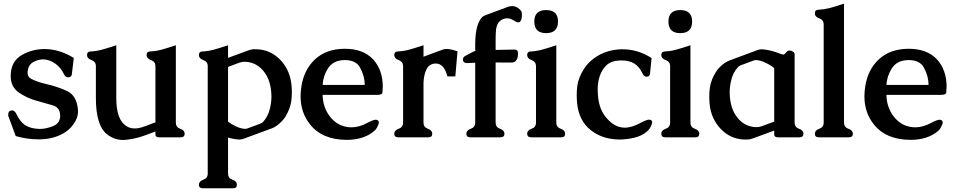

<svg xmlns="http://www.w3.org/2000/svg" viewBox="-20 -749 5267 1061"><path d="M240.2 -477.5Q315.4 -473.6 387.7 -428.7L377 -337.9Q374.5 -321.8 356.9 -321.8H355Q340.8 -322.8 333 -339.8Q316.9 -374.5 285.9 -397Q254.9 -419.4 220.2 -420.9H218.8Q191.9 -420.9 166 -407.2Q140.6 -394 134.8 -366.2Q132.3 -356 132.3 -348.1Q132.3 -322.8 153.8 -312.5Q187 -295.9 231.4 -285.6Q295.9 -271.5 350.8 -245.8Q405.8 -220.2 411.1 -138.2V-133.3Q411.1 -94.7 381.3 -56.2Q349.1 -14.2 288.1 6.8Q250.5 19.5 205.1 21H191.4Q129.4 21 66.9 2.9L24.9 -110.8L26.4 -122.6Q27.3 -138.7 47.4 -138.7H49.8Q62 -136.2 69.8 -120.6Q91.3 -74.7 120.8 -56.4Q150.4 -38.1 195.8 -36.6H201.7Q233.4 -36.6 272.5 -51.8Q311 -66.9 312.5 -106.4V-109.4Q312.5 -155.3 271 -167Q219.2 -181.6 180.2 -192.9Q129.9 -206.5 85.4 -236.8Q39.1 -268.1 39.1 -328.1V-330.6Q39.6 -411.1 103 -446.3Q159.2 -478 227.5 -478Q233.9 -478 240.2 -477.5Z M951.7 -71.3Q951.7 -45.9 976.1 -37.4Q1000.5 -28.8 1000.5 -10.3Q1000.5 9.8 978 9.8H859.4Q838.9 9.8 838.9 -6.3V-22.5Q829.6 -19 808.6 -11Q787.6 -2.9 769 3.4Q722.7 19 673.3 23.9Q665.5 24.4 658.7 24.4Q613.3 24.4 573.2 -5.4Q509.8 -53.7 509.8 -207.5V-383.8Q509.8 -408.2 485.4 -417Q460.9 -425.8 460.9 -444.8Q460.9 -464.8 482.9 -464.8Q513.2 -466.3 543.7 -474.6Q574.2 -482.9 622.6 -499V-207.5Q622.6 -103.5 664.1 -63.5Q689 -39.1 724.1 -39.1Q745.1 -39.1 771.5 -47.9Q780.8 -50.8 797.4 -57.1Q814 -63.5 825.2 -67.9Q828.1 -68.8 833.5 -70.8L838.9 -72.8V-383.8Q838.9 -408.2 814.5 -417Q790 -425.8 790 -444.8Q790 -464.8 812 -464.8Q842.3 -466.3 872.8 -474.6Q903.3 -482.9 951.7 -499Z M1240.2 -429.2 1351.6 -470.2Q1367.7 -476.1 1381.3 -477.1Q1386.7 -477.1 1391.6 -476.8Q1396.5 -476.6 1402.3 -476.6Q1477.1 -473.1 1531.2 -416Q1583 -359.4 1590.8 -279.3Q1592.8 -259.3 1592.8 -239.7Q1592.8 -212.9 1589.4 -188.5Q1582.5 -145 1556.2 -102.5Q1541.5 -79.1 1509.8 -54.7Q1497.6 -45.9 1482.9 -40Q1397 -7.8 1325.2 18.1Q1314.5 22 1304.2 22H1301.8Q1271 20.5 1240.2 11.2V210.4Q1240.2 235.4 1264.6 244.1Q1289.1 252.9 1289.1 272Q1289.1 291.5 1267.1 291.5H1101.6Q1079.1 291.5 1079.1 272Q1079.1 252.9 1103.5 244.1Q1127.9 235.4 1127.9 210.4V-383.8Q1127.9 -408.2 1103.5 -417Q1079.1 -425.8 1079.1 -444.8Q1079.1 -464.8 1101.1 -464.8Q1131.3 -466.3 1161.9 -474.6Q1192.4 -482.9 1240.2 -499ZM1240.2 -77.1Q1256.3 -63.5 1284.2 -50.5Q1312 -37.6 1333 -37.1H1335.9Q1341.3 -37.1 1349.1 -40Q1366.7 -46.4 1384 -52.7Q1401.4 -59.1 1418.9 -65.9Q1427.7 -68.8 1434.1 -75.7Q1461.4 -105.5 1471.7 -149.4Q1480 -183.1 1480 -216.8Q1480 -227.5 1479 -238.3Q1473.6 -305.7 1442.4 -348.1Q1411.6 -390.1 1367.2 -402.8Q1349.6 -407.7 1332.5 -407.7Q1327.1 -407.7 1322.8 -407.2Q1313.5 -406.2 1300.8 -401.9Q1290.5 -397.9 1269.8 -390.4Q1249 -382.8 1240.2 -379.4Z M1645.5 -271Q1659.7 -364.3 1721.2 -421.4Q1782.7 -478.5 1883.3 -479.5H1885.3Q1987.3 -479.5 2042 -420.9Q2095.2 -362.3 2095.2 -270Q2094.7 -250 2093.3 -237.3Q2091.8 -224.6 2061.5 -224.6H1762.7Q1764.2 -157.7 1800.5 -108.6Q1836.9 -59.6 1890.6 -48.8Q1906.2 -45.4 1922.4 -45.4Q1965.3 -45.4 2011.7 -70.8Q2043 -87.4 2056.2 -87.4Q2063 -87.4 2068.8 -83.5Q2073.7 -78.6 2073.7 -72.3Q2073.7 -64 2066.4 -50.8Q2060.1 -37.6 2055.9 -33.2Q2051.8 -28.8 2048.3 -25.4Q1991.2 23.9 1894.5 23.9Q1759.8 22.9 1692.9 -62Q1641.1 -127.4 1641.1 -216.3Q1641.1 -242.7 1645.5 -271ZM1763.2 -279.8H1995.6Q1995.6 -327.6 1969.7 -375.5Q1947.3 -417 1886.2 -417H1880.9Q1819.8 -415 1792.2 -370.8Q1764.6 -326.7 1763.2 -279.8Z M2320.3 -290.5V-71.3Q2320.3 -45.9 2344.5 -37.4Q2368.7 -28.8 2368.7 -10.3Q2368.7 9.8 2346.7 9.8H2181.2Q2158.7 9.8 2158.7 -10.3Q2158.7 -28.8 2183.1 -37.4Q2207.5 -45.9 2207.5 -71.3V-383.8Q2207.5 -408.2 2183.1 -417Q2158.7 -425.8 2158.7 -444.8Q2158.7 -464.8 2180.7 -464.8Q2210.9 -466.3 2241.5 -474.6Q2272 -482.9 2320.3 -499V-435.5L2371.1 -454.6Q2408.7 -468.8 2430.2 -476.1Q2439 -478.5 2449.7 -478.5Q2470.2 -478.5 2508.3 -465.3L2496.1 -326.7H2452.6Q2433.6 -397.9 2389.2 -397.9Q2384.3 -397.9 2379.9 -397.5Q2350.1 -394 2335.9 -364Q2321.8 -334 2320.3 -290.5Z M2718.8 -501.5V-473.1L2822.8 -475.1H2823.2Q2842.8 -475.1 2842.8 -452.6Q2842.8 -445.3 2840.8 -434.6Q2834 -403.3 2806.6 -403.3L2718.8 -403.8V-71.3Q2718.8 -45.9 2743.2 -37.4Q2767.6 -28.8 2767.6 -10.3Q2767.6 9.8 2745.1 9.8H2579.6Q2557.1 9.8 2557.1 -10.3Q2557.1 -28.8 2581.5 -37.4Q2606 -45.9 2606 -71.3V-402.3Q2600.1 -402.3 2563 -400.4H2560.1Q2539.1 -400.4 2538.1 -419.9V-420.9Q2538.1 -434.1 2553.7 -441.4Q2563 -445.8 2593.3 -462.4Q2601.1 -466.3 2609.4 -469.7Q2610.8 -470.2 2610.8 -470.7Q2610.8 -471.2 2606 -471.2V-501.5Q2606 -564.5 2617.7 -604.5Q2625.5 -631.3 2640.1 -649.4Q2648.4 -660.2 2664.1 -665.5L2788.6 -711.9Q2794.9 -714.4 2809.6 -715.3H2812Q2826.7 -715.3 2839.8 -707Q2855 -696.3 2860.4 -687.5Q2864.3 -679.7 2864.3 -668Q2864.3 -663.6 2863.8 -659.2Q2862.3 -629.9 2847.2 -625.5H2843.8Q2834 -625.5 2820.3 -635.3Q2800.3 -647.9 2781.7 -647.9Q2771 -647.9 2760.3 -643.6Q2725.6 -628.9 2721.2 -584.5Q2719.2 -566.4 2719 -545.2Q2718.8 -523.9 2718.8 -501.5Z M2998 -693.4Q3063.5 -693.4 3063.5 -629.9Q3063.5 -565.9 2998 -565.9Q2932.6 -565.9 2932.6 -629.9Q2932.6 -693.4 2998 -693.4ZM3054.2 -71.3Q3054.2 -45.9 3078.6 -37.4Q3103 -28.8 3103 -10.3Q3103 9.8 3081.1 9.8H2915.5Q2893.1 9.8 2893.1 -10.3Q2893.1 -28.8 2917.5 -37.4Q2941.9 -45.9 2941.9 -71.3V-383.8Q2941.9 -408.2 2917.5 -417Q2893.1 -425.8 2893.1 -444.8Q2893.1 -464.8 2915 -464.8Q2945.3 -466.3 2975.8 -474.6Q3006.3 -482.9 3054.2 -499Z M3410.6 -476.6H3421.4Q3505.4 -476.6 3580.6 -428.2L3571.8 -340.3Q3569.3 -325.2 3553.2 -325.2H3551.3Q3537.6 -326.7 3531.2 -341.8Q3513.2 -381.3 3484.4 -398.4Q3456.5 -415 3415.5 -415H3404.3Q3356.4 -412.6 3330.6 -387.7Q3306.6 -364.3 3294.9 -330.6Q3282.7 -295.9 3282.7 -253.4Q3282.7 -239.3 3284.2 -224.1Q3289.1 -153.8 3321.8 -109.4Q3364.7 -52.2 3415.5 -44.9Q3423.3 -43.5 3432.1 -43.5Q3472.2 -43.5 3522.5 -71.3Q3553.7 -87.9 3566.9 -87.9Q3573.7 -87.9 3579.6 -84Q3584 -79.6 3584 -73.2Q3584 -65.9 3577.1 -51.3Q3569.3 -34.7 3557.6 -24.4Q3528.3 2 3485.1 12Q3441.9 22 3403.8 22Q3308.1 21.5 3242.9 -31.2Q3177.7 -84 3168.9 -181.2Q3167 -202.6 3167 -223.6Q3167 -250.5 3170.4 -275.9Q3177.2 -320.8 3205.1 -365.2Q3234.4 -412.6 3287.8 -443.1Q3341.3 -473.6 3410.6 -476.6Z M3739.3 -693.4Q3804.7 -693.4 3804.7 -629.9Q3804.7 -565.9 3739.3 -565.9Q3673.8 -565.9 3673.8 -629.9Q3673.8 -693.4 3739.3 -693.4ZM3795.4 -71.3Q3795.4 -45.9 3819.8 -37.4Q3844.2 -28.8 3844.2 -10.3Q3844.2 9.8 3822.3 9.8H3656.7Q3634.3 9.8 3634.3 -10.3Q3634.3 -28.8 3658.7 -37.4Q3683.1 -45.9 3683.1 -71.3V-383.8Q3683.1 -408.2 3658.7 -417Q3634.3 -425.8 3634.3 -444.8Q3634.3 -464.8 3656.2 -464.8Q3686.5 -466.3 3717 -474.6Q3747.6 -482.9 3795.4 -499Z M4258.3 -27.3 4141.1 15.6Q4123 22 4110.4 22H4089.8Q4014.6 18.1 3961.9 -37.6Q3908.7 -94.2 3901.4 -174.8Q3899.4 -195.3 3899.4 -214.8Q3899.4 -240.7 3902.8 -265.1Q3909.2 -308.6 3936.5 -351.6Q3949.7 -374.5 3982.4 -399.4Q3994.6 -407.7 4009.3 -414.1Q4048.8 -428.7 4088.1 -443.4Q4127.4 -458 4167 -472.7Q4177.7 -476.6 4187.5 -476.6H4190.4Q4223.6 -475.1 4270.5 -460Q4275.4 -458.5 4276.4 -457.5Q4286.1 -453.6 4301.3 -448.7Q4305.2 -447.3 4308.6 -447.3Q4311.5 -447.3 4313.5 -448.7Q4322.8 -456.5 4326.2 -461.4Q4332.5 -469.7 4343.3 -469.7Q4348.6 -469.7 4353 -467.8Q4371.1 -461.4 4371.1 -449.2V-71.3Q4371.1 -45.9 4395.5 -37.4Q4419.9 -28.8 4419.9 -10.3Q4419.9 9.8 4397.5 9.8H4278.8Q4258.3 9.8 4258.3 -6.3ZM4258.3 -372.1Q4242.7 -386.7 4212.2 -401.4Q4181.6 -416 4159.2 -417H4157.7Q4150.9 -417 4143.1 -414.1Q4125.5 -407.7 4108.2 -401.1Q4090.8 -394.5 4073.2 -388.2Q4064 -384.3 4058.6 -378.4Q4030.3 -348.1 4020.5 -304.7Q4012.2 -270.5 4012.2 -237.3Q4012.2 -227.1 4013.2 -215.8Q4018.6 -147.9 4049.8 -106Q4080.1 -63.5 4125 -51.3Q4141.6 -46.4 4158.7 -46.4Q4164.1 -46.4 4169.4 -46.9Q4178.2 -47.9 4191.4 -52.2Q4202.6 -56.2 4226.6 -65.2Q4250.5 -74.2 4258.3 -77.1Z M4644 -71.3Q4644 -45.9 4668.5 -37.4Q4692.9 -28.8 4692.9 -10.3Q4692.9 9.8 4670.9 9.8H4505.4Q4482.9 9.8 4482.9 -10.3Q4482.9 -28.8 4507.3 -37.4Q4531.7 -45.9 4531.7 -71.3V-613.8Q4531.7 -638.7 4507.3 -647.5Q4482.9 -656.2 4482.9 -675.3Q4482.9 -695.3 4504.9 -695.3Q4535.2 -696.8 4565.7 -704.8Q4596.2 -712.9 4644 -729Z M4761.2 -271Q4775.4 -364.3 4836.9 -421.4Q4898.4 -478.5 4999 -479.5H5001Q5103 -479.5 5157.7 -420.9Q5210.9 -362.3 5210.9 -270Q5210.4 -250 5209 -237.3Q5207.5 -224.6 5177.2 -224.6H4878.4Q4879.9 -157.7 4916.3 -108.6Q4952.6 -59.6 5006.3 -48.8Q5022 -45.4 5038.1 -45.4Q5081.1 -45.4 5127.4 -70.8Q5158.7 -87.4 5171.9 -87.4Q5178.7 -87.4 5184.6 -83.5Q5189.5 -78.6 5189.5 -72.3Q5189.5 -64 5182.1 -50.8Q5175.8 -37.6 5171.6 -33.2Q5167.5 -28.8 5164.1 -25.4Q5106.9 23.9 5010.3 23.9Q4875.5 22.9 4808.6 -62Q4756.8 -127.4 4756.8 -216.3Q4756.8 -242.7 4761.2 -271ZM4878.9 -279.8H5111.3Q5111.3 -327.6 5085.4 -375.5Q5063 -417 5002 -417H4996.6Q4935.5 -415 4908 -370.8Q4880.4 -326.7 4878.9 -279.8Z"/></svg>

Font: Caudex
Style: Bold
Weight: 700
Version: Version 1.01